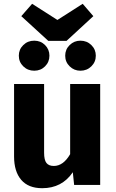

<svg xmlns="http://www.w3.org/2000/svg" viewBox="-20 -973 608 1010"><path d="M370 0 363 -67Q306 17 202 17Q129 17 91.5 -27Q54 -71 54 -150V-531H212V-170Q212 -131 224.5 -115.5Q237 -100 263 -100Q313 -100 349 -162V-531H507V0ZM330 -758H234L92 -888L149 -953L282 -868L415 -953L471 -888ZM240 -680Q240 -647 217 -624Q194 -601 160 -601Q126 -601 102.5 -624Q79 -647 79 -680Q79 -713 102.5 -736Q126 -759 160 -759Q194 -759 217 -736Q240 -713 240 -680ZM484 -680Q484 -647 460.5 -624Q437 -601 403 -601Q370 -601 346.5 -624Q323 -647 323 -680Q323 -713 346.5 -736Q370 -759 403 -759Q437 -759 460.5 -736Q484 -713 484 -680Z"/></svg>

Font: Fira Sans BGR
Style: Bold
Weight: 700
Designer: bBox Type GmbH & Carrois Corporate GbR & Edenspiekermann AG
Foundry: bBox Type GmbH & Carrois Corporate GbR & Edenspiekermann AG
Version: Version 4.301